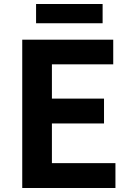

<svg xmlns="http://www.w3.org/2000/svg" viewBox="-20 -938 655 958"><path d="M91 0H556V-124H239V-322H499V-446H239V-617H545V-740H91ZM160 -822H492V-918H160Z"/></svg>

Font: Genne Gothic Bold
Style: Regular
Weight: 700
Designer: Ryoko NISHIZUKA (kana & ideographs); Paul D. Hunt (Latin, Greek & Cyrillic); Wenlong ZHANG (bopomofo); Sandoll Communica
Foundry: Adobe Systems Incorporated
Version: Version 1.004;PS 1.004;hotconv 16.6.51;makeotf.lib2.5.65220